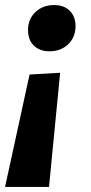

<svg xmlns="http://www.w3.org/2000/svg" viewBox="-30 -510 359 760"><path d="M269 -407Q269 -363 240 -335Q211 -307 166 -307Q127 -307 104 -329.5Q81 -352 81 -391Q81 -435 110.5 -462.5Q140 -490 184 -490Q224 -490 246.5 -467Q269 -444 269 -407ZM87 -215 208 -222 164 230H-10Z"/></svg>

Font: Bitter Pro ExtraBold
Style: Italic
Weight: 800
Italic angle: -9°
Designer: Sol Matas, and Bitter project Authors
Foundry: Sol Matas
Version: Version 1.010